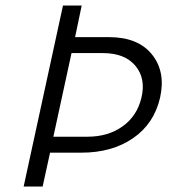

<svg xmlns="http://www.w3.org/2000/svg" viewBox="-20 -678 631 698"><path d="M376 -543Q482 -543 532.5 -480Q583 -417 562 -323Q540 -228 463.5 -175.5Q387 -123 276 -123H162L135 0H66L209 -658H277L253 -543ZM494 -322Q511 -392 472.5 -438.5Q434 -485 354 -485H240L174 -181H298Q373 -181 425.5 -218.5Q478 -256 494 -322Z"/></svg>

Font: EauTestInfant
Style: Italic
Weight: 400
Italic angle: -12°
Designer: Christian Thalmann (Catharsis Fonts)
Version: Version 0.001;PS 000.001;hotconv 1.0.88;makeotf.lib2.5.64775